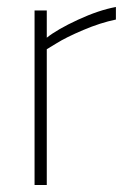

<svg xmlns="http://www.w3.org/2000/svg" viewBox="-20 -530 368 550"><path d="M79 0V-500H114V-422Q144 -446 203.5 -473.5Q263 -501 312 -510V-474Q268 -465 218.5 -444Q169 -423 142 -406L114 -389V0Z"/></svg>

Font: Titillium Web[RUS by Daymarius]
Style: Regular
Weight: 200
Designer: Cyrillization by Daymarius
Foundry: Cyrillization by Daymarius
Version: Version 1.002 September 11, 2018